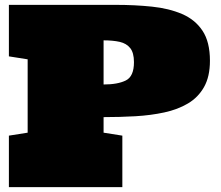

<svg xmlns="http://www.w3.org/2000/svg" viewBox="-20 -770 911 790"><path d="M16.6 0V-211.9L93.8 -224.1V-525.9L16.6 -538.1V-750H456.5Q535.2 -750 605.2 -742.7Q675.3 -735.4 729 -712.4Q782.7 -689.5 813.2 -643.6Q843.8 -597.7 843.8 -520Q843.8 -455.1 819.8 -412.4Q795.9 -369.6 753.7 -344.5Q711.4 -319.3 656 -307.4Q600.6 -295.4 536.6 -291.7Q472.7 -288.1 406.2 -288.1V-224.1L483.4 -211.9V0ZM406.2 -422.4Q464.4 -422.4 497.8 -439Q531.2 -455.6 531.2 -514.2Q531.2 -552.7 515.9 -572Q500.5 -591.3 472.7 -597.7Q444.8 -604 406.2 -604Z"/></svg>

Font: Holtwood One SC
Style: Regular
Weight: 400
Designer: Vernon Adams
Foundry: Vernon Adams
Version: Version 1.100; ttfautohint (v1.8.4.7-5d5b)